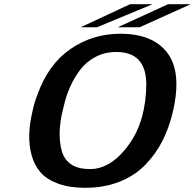

<svg xmlns="http://www.w3.org/2000/svg" viewBox="-20 -876 930 916"><path d="M542 -746 782 -856H890L646 -746ZM365 -746 601 -856H708L443 -746ZM135 -345Q143 -384 158 -423Q210 -569 316 -642Q422 -715 554 -715Q710 -715 779 -623Q848 -531 805 -344Q787 -267 755 -204Q723 -141 673 -89.5Q623 -38 550 -9Q477 20 386 20Q311 20 257 0Q203 -20 173.5 -53.5Q144 -87 131 -135Q118 -183 119.5 -234Q121 -285 135 -345ZM283 -364 274 -327Q265 -279 264.5 -238.5Q264 -198 274 -158.5Q284 -119 314.5 -95.5Q345 -72 395 -70Q410 -69 426 -70Q521 -80 599 -192Q677 -304 678 -477Q676 -628 535 -628Q481 -628 436.5 -605Q392 -582 362.5 -543Q333 -504 313.5 -459.5Q294 -415 283 -364Z"/></svg>

Font: Coval
Style: ExtraBold Italic
Weight: 800
Foundry: Context Ltd
Version: Version 001.000